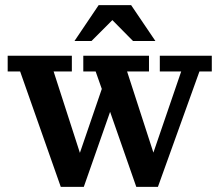

<svg xmlns="http://www.w3.org/2000/svg" viewBox="-20 -724 852 745"><path d="M269 -564.9 362.8 -704.1H488.8L583 -564.9H496.1L416 -646L335 -564.9ZM215.8 1 58.1 -446.8H9.8V-507.8H258.8V-446.8H188L290 -130.9L375 -378.9L351.1 -446.8H303.2V-507.8H558.1V-446.8H473.1L575.2 -131.8L683.1 -446.8H600.1V-507.8H801.8V-446.8H753.9L592.8 1H508.8L407.2 -290L305.2 1Z"/></svg>

Font: Montagu Slab 144pt Medium
Style: Regular
Weight: 500
Designer: Florian Karsten
Foundry: Florian Karsten
Version: Version 1.000